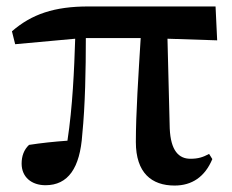

<svg xmlns="http://www.w3.org/2000/svg" viewBox="-20 -559 720 595"><path d="M521 16C575 16 615 -11 638 -66L628 -82C609 -72 595 -67 570 -67C534 -67 509 -92 506 -161L499 -439L653 -434L648 -539H254C148 -539 78 -515 17 -462L27 -422L213 -439C210 -343 205 -228 189 -123C147 -120 109 -116 70 -110C54 -95 47 -75 47 -52C47 -10 78 15 121 15C191 15 228 -38 235 -143C244 -232 246 -345 246 -441H416C409 -327 401 -207 401 -119C401 -23 450 16 521 16Z"/></svg>

Font: Noto Serif KR
Style: Bold
Weight: 700
Designer: Ryoko NISHIZUKA 西塚涼子 (kana & ideographs); Frank Grießhammer (Latin, Greek & Cyrillic); Wenlong ZHANG 张文龙 (bopomofo); San
Foundry: Adobe
Version: Version 2.001;hotconv 1.1.0;makeotfexe 2.6.0